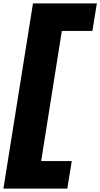

<svg xmlns="http://www.w3.org/2000/svg" viewBox="-39 -883 587 1124"><path d="M355 221H-19L154 -863H528L502 -702H323L202 60H381Z"/></svg>

Font: Be Vietnam Black
Style: Italic
Weight: 900
Italic angle: -9°
Designer: Lam Bao; Tony Le; Vietanh Nguyen
Foundry: Yellow Type Foundry
Version: Version 5.000